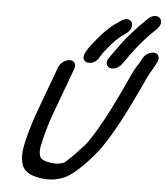

<svg xmlns="http://www.w3.org/2000/svg" viewBox="-61 -968 907 1047"><g transform="rotate(5 392.5 -444.5)"><path d="M242.4 -588 157.4 -358C132.9 -291.8 118.9 -248.4 102.5 -182C86.2 -117.7 85 -77.2 97.6 -40.5C111.3 -0.8 155.1 16.2 206.2 22.8C246.5 29.1 288.9 23 327 7.5C389 -17.7 480.8 -121.6 515.9 -171C599 -289.2 670.2 -444.8 733.4 -580.1C743.6 -601.9 759.4 -624.6 772 -649.6L779.2 -663.7C793.6 -692.7 778 -711.1 758.4 -713.2C740.2 -715.1 710.5 -704.1 696.4 -676.5L689.3 -662.7C685.8 -655.9 680.4 -647.1 673.9 -637.5C650.4 -603.1 640.9 -573.4 622.7 -536.8L589.6 -466.5C546 -373.5 493.4 -274 441.7 -198.7C421.8 -170.4 334.6 -79.8 318.3 -72.6C299.9 -65.3 275.4 -62 250.8 -65.8C215.7 -70.8 195.2 -79.7 188.7 -94.2C180.5 -117.6 180.4 -136.4 194.8 -191.9C210.5 -256.2 222.8 -294.1 246.4 -358L331.4 -588C340.3 -612.1 328.8 -633 303.6 -633C278.4 -633 251.3 -612.1 242.4 -588ZM588.9 -636.5 608 -663.2C641.9 -713.3 680.8 -761.2 720 -802.7C731.6 -813.7 743.2 -825.1 751.7 -834L762.4 -844.6C809.5 -891.4 756.7 -944.8 703.8 -891.3L694.1 -881.7C671.7 -860 644.5 -831.7 620 -803.6C590 -770.5 559.6 -727.5 534.2 -692L515.7 -665.7C496.4 -640.2 505.3 -617.3 521.3 -610.4C537.3 -603.5 568 -608.4 588.9 -636.5ZM464.4 -664.4C479.7 -692.1 488.1 -698.1 512.5 -729.1C529.8 -750.2 556 -776.5 575.5 -790L596.5 -805.3C652.5 -846.3 616.6 -912.3 557.6 -868.1L538.2 -854.5C503.4 -831 469.2 -795.8 444 -765C423.3 -738.9 401.3 -717.3 381.9 -678.1C354.2 -622.1 433 -605.2 464.4 -664.4Z"/></g></svg>

Font: Just Breathe
Style: BdObl7
Weight: 400
Foundry: Cannot Into Space Fonts
Version: Version 0.72